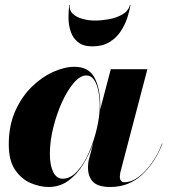

<svg xmlns="http://www.w3.org/2000/svg" viewBox="-20 -736 688 766"><path d="M258.5 -716Q255.5 -695 270 -681.2Q284.5 -667.5 308.8 -660.8Q333 -654 358.5 -654Q384 -654 414 -659.2Q444 -664.5 467.8 -678Q491.5 -691.5 498.5 -716H500.5Q497 -693 487.8 -664.8Q478.5 -636.5 461.2 -610.5Q444 -584.5 416.5 -567.8Q389 -551 348.5 -551Q312 -551 291.2 -567.8Q270.5 -584.5 262 -610.5Q253.5 -636.5 253.2 -664.8Q253 -693 256.5 -716ZM380 -314Q380 -306 379.5 -298L422 -460H568L460 -48Q459.5 -43.5 458.8 -38.8Q458 -34 458 -30Q458 -21.5 462.5 -15.2Q467 -9 476.5 -9Q505 -9 533.8 -30.8Q562.5 -52.5 587 -87.8Q611.5 -123 626.5 -164L628 -163Q599.5 -88 547 -39Q494.5 10 420 10Q371.5 10 351.2 -10.5Q331 -31 331 -69Q331 -73 331.8 -82Q332.5 -91 334 -97L352.5 -166.5Q337 -121 312.2 -80.8Q287.5 -40.5 253 -15.2Q218.5 10 174 10Q139.5 10 102.8 -5.5Q66 -21 40.5 -58Q15 -95 15 -160Q15 -235 40.8 -292.8Q66.5 -350.5 106.8 -389.8Q147 -429 192.2 -449.2Q237.5 -469.5 277 -469.5Q334 -469.5 357 -426.2Q380 -383 380 -314ZM378 -314Q378 -344.5 372.5 -372.2Q367 -400 355.2 -417.5Q343.5 -435 324 -435Q300 -435 274.5 -405.5Q249 -376 227.5 -328.8Q206 -281.5 192.5 -227Q179 -172.5 179 -122Q179 -77 192.2 -50Q205.5 -23 230 -23Q261 -23 288 -52.5Q315 -82 335 -128Q355 -174 366.5 -223.8Q378 -273.5 378 -314Z"/></svg>

Font: Bodoni* 96
Style: Bold Italic
Weight: 700
Italic angle: -13°
Version: Version 2.2